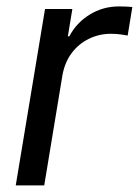

<svg xmlns="http://www.w3.org/2000/svg" viewBox="-20 -563 422 583"><path d="M27.8 0 116.7 -535.6H199.7L186 -452.6H190.4Q211.9 -493.7 252.2 -518.6Q292.5 -543.5 341.3 -543.5Q351.6 -543.5 363.3 -543Q375 -542.5 381.8 -541.5L367.7 -455.1Q362.3 -456.1 347.9 -458.3Q333.5 -460.4 316.4 -460.4Q281.2 -460.4 249.8 -445.1Q218.3 -429.7 197.3 -401.4Q176.3 -373 169.4 -333.5L114.3 0Z"/></svg>

Font: Inter 20pt
Style: Italic
Weight: 400
Italic angle: -9.3988°
Version: Version 4.001;git-66647c0bb